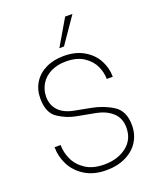

<svg xmlns="http://www.w3.org/2000/svg" viewBox="-168 -1030 931 1136"><g transform="rotate(-20 297.5 -462.0)"><path d="M60 -224V-226H98V-223Q98 -180 118.5 -135Q139 -90 185 -59.5Q231 -29 303 -29Q387 -29 443 -72Q499 -115 499 -190Q499 -250 460.5 -285Q422 -320 361 -332L243 -354Q187 -364 133 -399Q79 -434 79 -525Q79 -581 105.5 -624Q132 -667 181 -691Q230 -715 295 -715Q369 -715 421.5 -684Q474 -653 500 -604Q526 -555 526 -502V-500H488V-502Q488 -540 470 -580.5Q452 -621 408.5 -650.5Q365 -680 295 -680Q240 -680 199 -659Q158 -638 136.5 -602Q115 -566 115 -523Q115 -471 147 -436.5Q179 -402 241 -390L341 -371Q417 -357 476 -319.5Q535 -282 535 -192Q535 -135 507 -90Q479 -45 426 -19Q373 7 303 7Q224 7 169 -27Q114 -61 87 -114Q60 -167 60 -224ZM287 -767 383 -931H429L316 -767Z"/></g></svg>

Font: Be Vietnam Thin
Style: Regular
Weight: 100
Designer: Gabriel Lam
Foundry: TypeRant
Version: Version 4.000